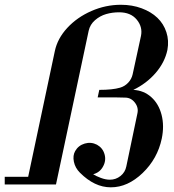

<svg xmlns="http://www.w3.org/2000/svg" viewBox="-20 -780 735 812"><path d="M448.2 12.2Q379.9 12.2 317.9 -49.8Q297.9 -69.8 292.5 -95.9Q287.1 -122.1 297.9 -141.1Q311.5 -165 338.4 -172.9Q365.2 -180.7 390.1 -168Q414.6 -154.3 422.1 -127.7Q429.7 -101.1 416 -76.2Q402.8 -50.8 374 -43Q386.2 -35.2 406.5 -27.6Q426.8 -20 444.8 -20Q469.7 -20 489.5 -35.6Q509.3 -51.3 514.2 -76.2Q555.7 -272.9 561 -299.8Q566.9 -324.7 550.5 -345.9Q534.2 -367.2 508.8 -367.2Q499 -368.2 393.1 -368.2L399.9 -399.9Q456.1 -399.9 487.8 -409.2Q507.8 -415 522.2 -430.4Q536.6 -445.8 541 -465.8L576.2 -627.9Q584 -666 558.3 -697Q532.7 -728 483.9 -728Q455.1 -728 429 -720.5Q402.8 -712.9 381.8 -694.6Q360.8 -676.3 355 -649.9L216.8 0H0V-32.2H99.1L211.9 -564Q223.1 -617.2 264.6 -662.1Q306.2 -707 366.5 -733.4Q426.8 -759.8 491.2 -759.8Q539.1 -759.8 579.1 -744.9Q619.1 -730 645.5 -704.8Q671.9 -679.7 683.6 -644Q695.3 -608.4 688 -568.8Q676.8 -516.1 638.2 -471.4Q599.6 -426.8 543.9 -399.9Q588.4 -397.5 619.9 -369.1Q651.4 -340.8 663.3 -294.4Q675.3 -248 664.1 -193.8Q646 -108.4 583 -48.1Q520 12.2 449.2 12.2Z"/></svg>

Font: Fin Serif Display
Style: Italic
Weight: 400
Italic angle: -12°
Designer: J. Blake Harris
Version: Version 1.006;FEAKit 1.0